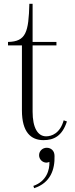

<svg xmlns="http://www.w3.org/2000/svg" viewBox="-20 -720 393 1007"><path d="M22 -482H95V-141C95 -27 142 15 208 15C262 15 306 -6 331 -83L314 -89C295 -20 250 -5 222 -5C178 -5 151 -50 151 -134V-482H276V-500H151V-700H134C130 -552 117 -502 22 -500ZM155 255 159 267C245 239 268 169 266 98C266 69 246 55 225 55C203 55 185 72 185 94C185 116 203 133 224 133C230 133 234 131 239 129C241 171 224 231 155 255Z"/></svg>

Font: Sprat Condensed Light
Style: Regular
Weight: 300
Width: 3
Designer: Ethan Nakache
Foundry: Collletttivo
Version: Version 2.000;Glyphs 3.2 (3217)